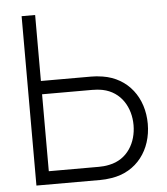

<svg xmlns="http://www.w3.org/2000/svg" viewBox="-52 -767 706 813"><g transform="rotate(-5 301.0 -360.0)"><path d="M70 0H341.5C355.5 0 371.5 -1 389.5 -4C498 -20.5 562.5 -109.5 562.5 -219.5C562.5 -330 497.5 -418.5 389.5 -435.5C371.5 -438.5 355 -439.5 341.5 -439.5H127.5V-720H70ZM127.5 -56V-383H340.5C352 -383 369 -382 384.5 -379C463 -363 502 -293.5 502 -219.5C502 -145.5 463 -76 384.5 -60.5C369 -57 352 -56 340.5 -56Z"/></g></svg>

Font: Eudonet Light
Style: Regular
Weight: 300
Designer: Mikhail Sharanda
Foundry: Mikhail Sharanda
Version: Version 4.503;Glyphs 3.1.2 (3151)